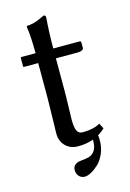

<svg xmlns="http://www.w3.org/2000/svg" viewBox="-112 -634 565 835"><g transform="rotate(-15 170.0 -216.5)"><path d="M164.1 145Q147.9 145 137.9 133.8Q127.9 122.6 127.9 106.9Q127.9 91.3 137.7 83.3Q147.5 75.2 159.9 74Q172.4 72.8 188.2 70.3Q204.1 67.9 211.9 63Q238.8 47.4 238.8 3.9V-1.5Q207.5 9.8 169.9 9.8Q135.3 9.8 113.5 -12Q91.8 -33.7 91.8 -68.8Q91.8 -80.1 93.5 -138.7Q95.2 -197.3 95.2 -231V-384.8H32.2Q27.8 -384.8 27.8 -389.2V-424.8Q27.8 -429.2 30.8 -429.2H95.2Q95.2 -504.9 87.9 -549.8L89.8 -553.2Q108.4 -554.7 120.8 -557.9Q133.3 -561 150.4 -568.8Q167.5 -576.7 170.9 -578.1Q180.2 -578.1 180.2 -567.9Q174.8 -497.1 174.8 -429.2H292Q299.8 -429.2 299.8 -422.9V-397.9Q299.8 -392.1 292 -388.4Q284.2 -384.8 275.9 -384.8H174.8V-242.2Q174.8 -208.5 173.3 -164.3Q171.9 -120.1 171.9 -108.9Q171.9 -75.7 179 -59.8Q186 -43.9 205.1 -43.9Q252.4 -43.9 283.7 -61.5L295.9 -37.1Q279.8 -22 265.6 -14.2Q267.1 -2 267.1 9.8Q267.1 41.5 255.1 68.6Q243.2 95.7 226.1 111.6Q209 127.4 192.4 136.2Q175.8 145 164.1 145Z"/></g></svg>

Font: Linux Biolinum
Style: Regular
Weight: 400
Designer: Philipp H. Poll
Foundry: Philipp H. Poll
Version: Version 0.6.4